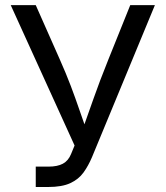

<svg xmlns="http://www.w3.org/2000/svg" viewBox="-20 -748 662 768"><path d="M123 0V-81.5H173.8Q210 -81.5 231.7 -93.3Q253.4 -105 264.2 -131.8L278.3 -166L22.9 -727.5H123L219.2 -510.3Q244.6 -453.1 263.2 -404.1Q281.7 -355 297.6 -308.6Q313.5 -262.2 330.6 -213.9H304.7Q328.1 -279.8 353.3 -351.3Q378.4 -422.9 413.6 -510.3L501 -727.5H599.6L348.1 -119.6Q333.5 -85 314 -57.9Q294.4 -30.8 261.2 -15.4Q228 0 172.4 0Z"/></svg>

Font: Inter 17pt
Style: Regular
Weight: 400
Version: Version 4.001;git-66647c0bb